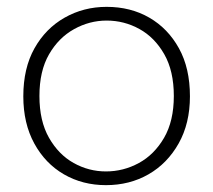

<svg xmlns="http://www.w3.org/2000/svg" viewBox="-20 -528 622 560"><path d="M289 12Q221 12 166.5 -19.5Q112 -51 80 -109.5Q48 -168 48 -247Q48 -329 80.5 -387Q113 -445 168.5 -476.5Q224 -508 291 -508Q361 -508 415.5 -476.5Q470 -445 502 -387Q534 -329 534 -247Q534 -168 501 -109.5Q468 -51 413 -19.5Q358 12 289 12ZM289 -28Q340 -28 385 -52.5Q430 -77 458.5 -126Q487 -175 487 -248Q487 -321 459 -370Q431 -419 386.5 -443.5Q342 -468 291 -468Q241 -468 196 -443Q151 -418 123 -369.5Q95 -321 95 -248Q95 -175 123 -126Q151 -77 195 -52.5Q239 -28 289 -28Z"/></svg>

Font: DM Sans 24pt ExtraLight
Style: Regular
Weight: 250
Designer: Colophon Foundry, Jonny Pinhorn
Foundry: Colophon Foundry
Version: Version 4.004;gftools[0.9.30]